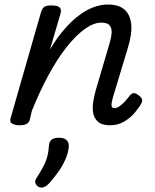

<svg xmlns="http://www.w3.org/2000/svg" viewBox="-20 -539 686 849"><path d="M467 15Q431 15 413.5 -0.5Q396 -16 392 -39.5Q388 -63 392.5 -90.5Q397 -118 404 -142L464 -346Q472 -372 473.5 -393Q475 -414 465 -426.5Q455 -439 428 -439Q394 -439 354.5 -410.5Q315 -382 274 -330Q233 -278 194 -206Q155 -134 121 -49L112 -11Q109 2 98.5 8.5Q88 15 65 15Q48 15 34.5 8Q21 1 27 -17L161 -484Q167 -503 176.5 -509Q186 -515 205 -515Q235 -515 244 -506Q253 -497 247 -477L201 -320Q230 -369 261.5 -406Q293 -443 326 -468.5Q359 -494 392 -506.5Q425 -519 458 -519Q504 -519 529.5 -497.5Q555 -476 560 -433.5Q565 -391 545 -326L478 -104Q473 -85 473 -76Q473 -67 477 -64Q481 -61 486 -61Q496 -61 506 -67.5Q516 -74 528 -86Q540 -98 553 -115Q561 -125 569 -127Q577 -129 588 -121Q604 -111 607.5 -101.5Q611 -92 605 -82Q596 -65 577 -42Q558 -19 530 -2Q502 15 467 15ZM150 287Q138 279 136 268.5Q134 258 143 246Q160 219 171.5 197.5Q183 176 189 153.5Q195 131 197 101Q199 84 210.5 77Q222 70 241 70Q264 70 275 81Q286 92 284 111Q282 136 270 164Q258 192 239 219Q220 246 198 271Q186 284 174 288.5Q162 293 150 287Z"/></svg>

Font: Playwrite AU QLD
Style: Regular
Weight: 400
Designer: Veronika Burian, José Scaglione
Foundry: TypeTogether
Version: Version 1.002